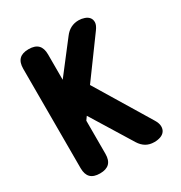

<svg xmlns="http://www.w3.org/2000/svg" viewBox="-175 -867 949 1004"><g transform="rotate(-30 300.0 -365.0)"><path d="M215 -65Q215 -27 196.5 -8.5Q178 10 140 10Q102 10 83.5 -8.5Q65 -27 65 -65V-665Q65 -703 83.5 -721.5Q102 -740 140 -740Q178 -740 196.5 -721.5Q215 -703 215 -665V-512L356 -695Q373 -718 394.5 -729Q416 -740 442 -740Q460 -740 477 -734Q494 -728 503 -716.5Q512 -705 511.5 -688Q511 -671 494 -648L325 -417L524 -88Q539 -64 539.5 -45.5Q540 -27 531 -14.5Q522 -2 505.5 4Q489 10 468 10Q439 10 418 -2.5Q397 -15 382 -39L230 -286L215 -265Z"/></g></svg>

Font: Maple Mono ExtraBold
Style: Regular
Weight: 800
Monospace: yes
Designer: subframe7536
Version: Version 7.000